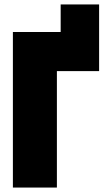

<svg xmlns="http://www.w3.org/2000/svg" viewBox="-20 -844 476 864"><path d="M38 0V-700H253V-824H426V-524H236V0Z"/></svg>

Font: Tektur SemiCondensed ExtraBold
Style: Regular
Weight: 800
Width: 4
Designer: Adam Jagosz
Foundry: Adam Jagosz
Version: Version 1.005;gftools[0.9.30]